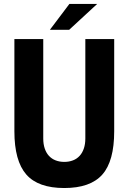

<svg xmlns="http://www.w3.org/2000/svg" viewBox="-20 -924 642 958"><path d="M326.2 -904.3H464.8L325.2 -775.4H229ZM300.8 14.2Q170.4 14.2 111.3 -53.2Q51.8 -121.1 51.8 -269V-729H195.8V-232.9Q195.8 -205.1 203.1 -183.3Q210.4 -161.6 223.6 -147Q237.8 -131.3 257.6 -123.8Q277.3 -116.2 300.8 -116.2Q324.2 -116.2 344 -123.8Q363.8 -131.3 377.9 -147Q391.1 -161.6 398.4 -183.3Q405.8 -205.1 405.8 -232.9V-729H549.8V-269Q549.8 -120.1 490.7 -53.2Q431.2 14.2 300.8 14.2Z"/></svg>

Font: Hack
Style: Bold
Weight: 700
Monospace: yes
Designer: Christopher Simpkins
Foundry: Christopher Simpkins
Version: Version 2.017